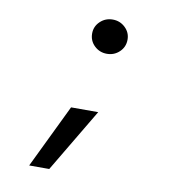

<svg xmlns="http://www.w3.org/2000/svg" viewBox="-76 -608 752 801"><g transform="rotate(10 300.0 -208.0)"><path d="M100 122 230 -147H345L185 122ZM338 -393Q307 -393 285 -414Q263 -435 263 -466Q263 -496 285 -517Q307 -538 338 -538Q369 -538 391 -517Q413 -496 413 -466Q413 -435 391 -414Q369 -393 338 -393Z"/></g></svg>

Font: DM Mono
Style: Italic
Weight: 400
Italic angle: -10°
Designer: Colophon Foundry
Foundry: Colophon Foundry
Version: Version 1.000; ttfautohint (v1.8.2.53-6de2)